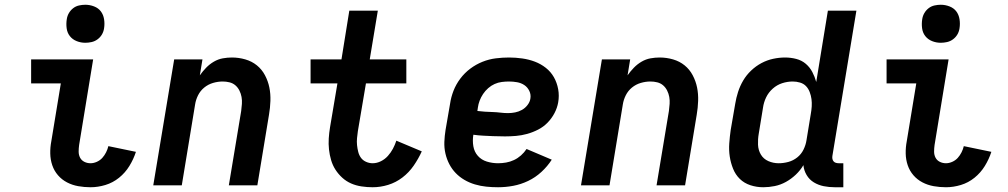

<svg xmlns="http://www.w3.org/2000/svg" viewBox="-20 -780 4240 808"><path d="M361 8Q335 8 309.5 3.5Q284 -1 262 -12.5Q240 -24 224 -42.5Q208 -61 200 -84.5Q192 -108 191.5 -134Q191 -160 196 -186L236 -429H111V-530H372L313 -170Q311 -156 311 -142Q311 -128 317 -116.5Q323 -105 335 -99Q347 -93 361 -93Q374 -93 387.5 -99Q401 -105 410.5 -115.5Q420 -126 426.5 -139Q433 -152 436 -165L552 -141Q542 -110 524.5 -81.5Q507 -53 481 -32Q455 -11 423.5 -1.5Q392 8 361 8ZM339 -600Q320 -600 302.5 -607Q285 -614 274 -628Q263 -642 260.5 -661Q258 -680 261 -699Q263 -713 270 -725Q277 -737 288 -745.5Q299 -754 312.5 -757Q326 -760 339 -760Q358 -760 376 -753Q394 -746 404.5 -732Q415 -718 418 -699Q421 -680 418 -661Q416 -647 409 -635Q402 -623 390.5 -614.5Q379 -606 365.5 -603Q352 -600 339 -600Z M625 0 713 -530H832L821 -463Q833 -480 847.5 -495Q862 -510 880 -520.5Q898 -531 917.5 -534.5Q937 -538 956 -538Q985 -538 1012.5 -530Q1040 -522 1061 -505Q1082 -488 1095 -463.5Q1108 -439 1113.5 -412Q1119 -385 1118 -355.5Q1117 -326 1112 -297L1063 0H943L995 -313Q997 -328 998 -343Q999 -358 996.5 -372Q994 -386 987.5 -399Q981 -412 970.5 -421Q960 -430 946 -433.5Q932 -437 917 -437Q897 -437 876.5 -431Q856 -425 839.5 -411.5Q823 -398 813.5 -379Q804 -360 801 -340L745 0Z M1548 8Q1525 8 1501.5 4.5Q1478 1 1457.5 -8Q1437 -17 1420.5 -32Q1404 -47 1392 -65.5Q1380 -84 1373.5 -106Q1367 -128 1364.5 -151Q1362 -174 1363.5 -197.5Q1365 -221 1369 -245L1400 -429H1287V-530H1417L1450 -735H1570L1536 -530H1690V-429H1520L1486 -228Q1484 -214 1482.5 -199Q1481 -184 1482.5 -169.5Q1484 -155 1487.5 -141Q1491 -127 1499 -116Q1507 -105 1520.5 -99Q1534 -93 1548 -93Q1566 -93 1583 -101.5Q1600 -110 1612.5 -124Q1625 -138 1633.5 -154Q1642 -170 1648 -188L1755 -143Q1741 -112 1721 -83Q1701 -54 1673.5 -33Q1646 -12 1613.5 -2Q1581 8 1548 8Z M2076 8Q2051 8 2026.5 5.5Q2002 3 1978.5 -4Q1955 -11 1934.5 -23Q1914 -35 1898 -51.5Q1882 -68 1871 -89Q1860 -110 1854.5 -134Q1849 -158 1850 -183Q1851 -208 1855 -233L1874 -343Q1878 -371 1888.5 -398Q1899 -425 1917 -449Q1935 -473 1959 -491Q1983 -509 2010.5 -520Q2038 -531 2066.5 -534.5Q2095 -538 2122 -538Q2150 -538 2178 -534Q2206 -530 2231 -520.5Q2256 -511 2277 -494.5Q2298 -478 2311 -455Q2324 -432 2329 -404.5Q2334 -377 2329 -349Q2325 -326 2313.5 -304Q2302 -282 2284.5 -264Q2267 -246 2244.5 -234.5Q2222 -223 2198.5 -216.5Q2175 -210 2151.5 -208Q2128 -206 2105 -206Q2093 -206 2081.5 -206.5Q2070 -207 2058 -207H2056Q2035 -208 2014 -209Q1993 -210 1972 -213Q1968 -188 1972 -164.5Q1976 -141 1991 -124Q2006 -107 2029 -100Q2052 -93 2076 -93Q2093 -93 2110 -96Q2127 -99 2143 -106.5Q2159 -114 2172.5 -126Q2186 -138 2196 -153L2302 -108Q2284 -80 2258.5 -56.5Q2233 -33 2202.5 -18.5Q2172 -4 2140 2Q2108 8 2076 8ZM2118 -304Q2133 -304 2148 -307Q2163 -310 2176.5 -317.5Q2190 -325 2200 -338Q2210 -351 2212 -365Q2215 -382 2207.5 -397.5Q2200 -413 2186.5 -422Q2173 -431 2156 -434Q2139 -437 2122 -437Q2107 -437 2091.5 -435Q2076 -433 2061.5 -426.5Q2047 -420 2034.5 -409Q2022 -398 2013 -384.5Q2004 -371 1998.5 -356.5Q1993 -342 1991 -327L1989 -313Q2004 -311 2020.5 -310Q2037 -309 2053.5 -308.5Q2070 -308 2086 -306Q2102 -304 2118 -304Z M2425 0 2513 -530H2632L2621 -463Q2633 -480 2647.5 -495Q2662 -510 2680 -520.5Q2698 -531 2717.5 -534.5Q2737 -538 2756 -538Q2785 -538 2812.5 -530Q2840 -522 2861 -505Q2882 -488 2895 -463.5Q2908 -439 2913.5 -412Q2919 -385 2918 -355.5Q2917 -326 2912 -297L2863 0H2743L2795 -313Q2797 -328 2798 -343Q2799 -358 2796.5 -372Q2794 -386 2787.5 -399Q2781 -412 2770.5 -421Q2760 -430 2746 -433.5Q2732 -437 2717 -437Q2697 -437 2676.5 -431Q2656 -425 2639.5 -411.5Q2623 -398 2613.5 -379Q2604 -360 2601 -340L2545 0Z M3192 8Q3164 8 3138 -0.5Q3112 -9 3093.5 -27Q3075 -45 3065 -70Q3055 -95 3051 -121.5Q3047 -148 3049 -176.5Q3051 -205 3055 -233L3074 -343Q3078 -368 3086 -393Q3094 -418 3107.5 -441Q3121 -464 3141 -483Q3161 -502 3184.5 -514.5Q3208 -527 3233.5 -532.5Q3259 -538 3284 -538Q3308 -538 3331 -532Q3354 -526 3371 -511.5Q3388 -497 3398.5 -477Q3409 -457 3415 -435L3464 -735H3584L3483 -124Q3482 -118 3483 -112Q3484 -106 3487.5 -101.5Q3491 -97 3497 -95Q3503 -93 3510 -93H3529V8H3493Q3469 8 3446.5 3.5Q3424 -1 3405 -12.5Q3386 -24 3374.5 -43.5Q3363 -63 3361 -85Q3348 -63 3329 -45Q3310 -27 3287.5 -14.5Q3265 -2 3240.5 3Q3216 8 3192 8ZM3257 -93Q3277 -93 3297.5 -98.5Q3318 -104 3335 -117.5Q3352 -131 3361.5 -150.5Q3371 -170 3374 -190L3392 -300Q3395 -316 3396 -332Q3397 -348 3395 -363Q3393 -378 3387.5 -392.5Q3382 -407 3372 -417.5Q3362 -428 3347 -432.5Q3332 -437 3316 -437Q3294 -437 3272 -430Q3250 -423 3232 -407Q3214 -391 3204 -370Q3194 -349 3191 -327L3173 -217Q3169 -194 3170 -171Q3171 -148 3182 -129.5Q3193 -111 3213.5 -102Q3234 -93 3257 -93Z M3961 8Q3935 8 3909.5 3.5Q3884 -1 3862 -12.5Q3840 -24 3824 -42.5Q3808 -61 3800 -84.5Q3792 -108 3791.5 -134Q3791 -160 3796 -186L3836 -429H3711V-530H3972L3913 -170Q3911 -156 3911 -142Q3911 -128 3917 -116.5Q3923 -105 3935 -99Q3947 -93 3961 -93Q3974 -93 3987.5 -99Q4001 -105 4010.5 -115.5Q4020 -126 4026.5 -139Q4033 -152 4036 -165L4152 -141Q4142 -110 4124.5 -81.5Q4107 -53 4081 -32Q4055 -11 4023.5 -1.5Q3992 8 3961 8ZM3939 -600Q3920 -600 3902.5 -607Q3885 -614 3874 -628Q3863 -642 3860.5 -661Q3858 -680 3861 -699Q3863 -713 3870 -725Q3877 -737 3888 -745.5Q3899 -754 3912.5 -757Q3926 -760 3939 -760Q3958 -760 3976 -753Q3994 -746 4004.5 -732Q4015 -718 4018 -699Q4021 -680 4018 -661Q4016 -647 4009 -635Q4002 -623 3990.5 -614.5Q3979 -606 3965.5 -603Q3952 -600 3939 -600Z"/></svg>

Font: Iosevka Curly Extended
Style: Bold Italic
Weight: 700
Width: 7
Italic angle: -9°
Monospace: yes
Designer: Belleve Invis
Foundry: Belleve Invis
Version: Version 11.1.0; ttfautohint (v1.8.3)